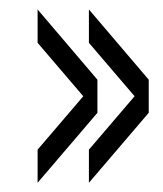

<svg xmlns="http://www.w3.org/2000/svg" viewBox="-20 -514 344 406"><path d="M168 -423.5V-494L294.5 -345.5V-275.5ZM168 -127.5V-197.5L294.5 -345.5V-275.5ZM59.5 -423.5V-494L186 -345.5V-275.5ZM59.5 -127.5V-197.5L186 -345.5V-275.5Z"/></svg>

Font: Big Shoulders Display Thin
Style: Regular
Weight: 400
Version: Version 2.002